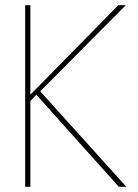

<svg xmlns="http://www.w3.org/2000/svg" viewBox="-20 -720 530 740"><path d="M77 0V-700H97V-355L436 -700H465L135 -368L467 0H438L120 -355L97 -331V0Z"/></svg>

Font: DM Sans Thin
Style: Regular
Weight: 100
Designer: Colophon Foundry, Jonny Pinhorn
Foundry: Colophon Foundry
Version: Version 4.004; ttfautohint (v1.8.4.7-5d5b)